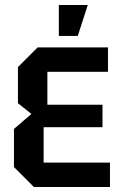

<svg xmlns="http://www.w3.org/2000/svg" viewBox="-20 -750 488 770"><path d="M116 0 36 -80V-233L106 -293L52 -336V-481L131 -560H413V-462H170V-330H391V-240H155V-98H421V0ZM216 -606V-730H332L292 -606Z"/></svg>

Font: Tektur SemiCondensed Medium
Style: Regular
Weight: 500
Width: 4
Designer: Adam Jagosz
Foundry: Adam Jagosz
Version: Version 1.005;gftools[0.9.30]